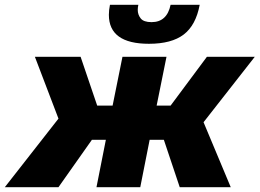

<svg xmlns="http://www.w3.org/2000/svg" viewBox="-72 -778 1079 798"><path d="M-52 0 171 -285 73 -542H263L332 -339H396L437 -542H620L579 -339H637L788 -542H987L774 -270L887 0H675L609 -197H550L511 0H329L368 -197H310L171 0ZM547 -596Q380.5 -596 380.5 -716.5Q380.5 -735.5 385 -758H503Q500.5 -746.5 500.5 -737Q500.5 -717 512.8 -701.5Q525 -686 558 -686Q622 -686 637 -758H758Q742 -673 691.5 -634.5Q641 -596 547 -596Z"/></svg>

Font: Argentum Sans
Style: Bold Italic
Weight: 700
Italic angle: -11°
Designer: Julieta Ulanovsky (font), Cristiano Sobral (main changes and remaster)
Foundry: Julieta Ulanovsky (font), Cristiano Sobral (main changes and remaster)
Version: Version 2.007;June 15, 2022;FontCreator 14.0.0.2814 64-bit; 